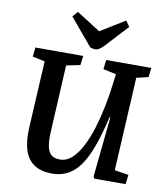

<svg xmlns="http://www.w3.org/2000/svg" viewBox="-101 -1037 982 1135"><g transform="rotate(10 389.5 -470.0)"><path d="M651 -70 735 -57 728 0H541L534 -12L571 -373H566Q542 -269 515 -195Q488 -121 455.5 -75Q423 -29 381.5 -7.5Q340 14 288 14Q224 14 182.5 -12.5Q141 -39 123 -93Q105 -147 109 -228L131 -632L57 -647L63 -703H350L343 -647L260 -630L239 -229Q236 -174 243 -140Q250 -106 268.5 -91Q287 -76 320 -76Q359 -76 391.5 -105.5Q424 -135 450 -185.5Q476 -236 495.5 -299Q515 -362 529 -431.5Q543 -501 551 -566L559 -630L481 -647L488 -703H759L752 -647L681 -630ZM246 -922 274 -954 417 -863 564 -953 588 -919 464 -785Q449 -769 437 -761.5Q425 -754 412 -754Q403 -754 396 -755.5Q389 -757 382 -760Z"/></g></svg>

Font: Literata 18pt SemiBold
Style: Italic
Weight: 600
Italic angle: -2°
Designer: Latin by Veronika Burian and Jose Scaglione. Greek by Irene Vlachou. Cyrillic by Vera Evstafieva
Foundry: TypeTogether
Version: Version 3.103;gftools[0.9.29]